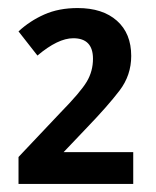

<svg xmlns="http://www.w3.org/2000/svg" viewBox="-20 -873 388 477"><path d="M311 -416V-495H138L197 -557Q248 -610 277 -648Q306 -686 306 -734Q306 -790 270.5 -821.5Q235 -853 173 -853Q126 -853 90 -837Q54 -821 26 -795L73 -735Q124 -778 162 -778Q211 -778 211 -727Q211 -696 195.5 -670Q180 -644 130 -593L26 -483V-416Z"/></svg>

Font: Noto Sans Display Medium
Style: Regular
Weight: 500
Designer: Monotype Design Team
Foundry: Monotype Imaging Inc.
Version: Version 1.900